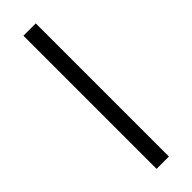

<svg xmlns="http://www.w3.org/2000/svg" viewBox="-231 -667 673 673"><g transform="rotate(-45 106.0 -330.0)"><path d="M75.5 0V-660H136.7V0Z"/></g></svg>

Font: Panamera Thin
Style: Regular
Weight: 100
Designer: Bastien Sozeau
Foundry: NBR — Bastien Sozeau
Version: Version 3.003;gftools[0.9.33]